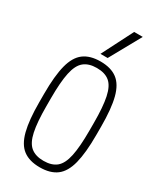

<svg xmlns="http://www.w3.org/2000/svg" viewBox="-246 -1085 993 1179"><g transform="rotate(30 250.0 -495.0)"><path d="M250 10Q176 10 131.5 -23.5Q87 -57 67.5 -133Q48 -209 48 -335V-395Q48 -522 67.5 -597.5Q87 -673 131.5 -706.5Q176 -740 250 -740Q324 -740 368.5 -706.5Q413 -673 432.5 -597.5Q452 -522 452 -395V-335Q452 -209 432.5 -133Q413 -57 368.5 -23.5Q324 10 250 10ZM250 -36Q308 -36 341 -63.5Q374 -91 388 -157Q402 -223 402 -337V-393Q402 -507 388 -573Q374 -639 341 -666.5Q308 -694 250 -694Q193 -694 159.5 -666.5Q126 -639 112 -573Q98 -507 98 -393V-337Q98 -223 112 -157Q126 -91 159.5 -63.5Q193 -36 250 -36ZM276 -780H225L337 -1000H398Z"/></g></svg>

Font: M PLUS Code Latin Light
Style: Regular
Weight: 300
Designer: Coji Morishita
Foundry: UNDERFOREST DESIGN
Version: Version 1.002; ttfautohint (v1.8.3)